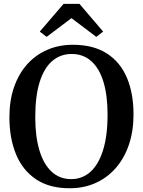

<svg xmlns="http://www.w3.org/2000/svg" viewBox="-20 -990 760 1021"><path d="M354 11Q244.5 12 172.5 -36Q100.5 -84 65.2 -169.5Q30 -255 30 -366.5Q30 -455 54.5 -526Q79 -597 124 -647.5Q169 -698 231.2 -725Q293.5 -752 368.5 -752Q477 -751.5 548.2 -705.8Q619.5 -660 654.8 -576.8Q690 -493.5 690 -381.5Q690 -293.5 665.8 -221.5Q641.5 -149.5 596.8 -97.8Q552 -46 490.2 -17.8Q428.5 10.5 354 11ZM358.5 -37.5Q417.5 -37.5 460.8 -76.2Q504 -115 528 -191.5Q552 -268 552 -381Q552 -483 530 -555Q508 -627 465.2 -665Q422.5 -703 361 -703Q302 -703 258.5 -666.2Q215 -629.5 191.2 -554.8Q167.5 -480 167.5 -366.5Q167.5 -263.5 189.8 -190Q212 -116.5 254.5 -77Q297 -37.5 358.5 -37.5ZM228 -794 191.5 -822 318 -969.5H402.5L528.5 -822L492 -794L360 -893.5Z"/></svg>

Font: Merriweather 48pt SemiBold
Style: Regular
Weight: 600
Version: Version 2.100